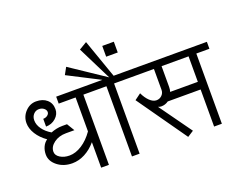

<svg xmlns="http://www.w3.org/2000/svg" viewBox="-145 -1245 1890 1521"><g transform="rotate(-20 799.5 -485.0)"><path d="M269.5 -110.4Q196.3 -110.4 145 -150.9Q93.8 -191.4 93.8 -247.1Q93.8 -282.2 107.4 -311.5Q121.1 -340.8 145.5 -357.4Q93.8 -393.6 64.5 -440.4Q35.2 -487.3 35.2 -533.2Q35.2 -588.9 73.7 -629.4Q112.3 -669.9 165 -669.9Q220.7 -669.9 254.9 -640.1Q289.1 -610.4 289.1 -559.6Q289.1 -516.6 254.4 -485.8Q219.7 -455.1 171.9 -455.1V-520.5Q193.4 -520.5 208.5 -532.2Q223.6 -543.9 223.6 -559.6Q223.6 -577.1 206.5 -590.8Q189.5 -604.5 165 -604.5Q137.7 -604.5 119.1 -584Q100.6 -563.5 100.6 -533.2Q100.6 -495.1 126.5 -459Q152.3 -422.9 197.3 -396.5Q218.8 -405.3 243.2 -410.6Q267.6 -416 294.9 -416H334L373 -351.6H301.8Q242.2 -351.6 200.2 -320.8Q158.2 -290 158.2 -247.1Q158.2 -216.8 190.9 -196.3Q223.6 -175.8 269.5 -175.8Q321.3 -175.8 374.5 -210Q427.7 -244.1 470.7 -305.7V-591.8H328.1V-650.4H646.5V-591.8H536.1V0H470.7V-214.8Q428.7 -165 376.5 -137.7Q324.2 -110.4 269.5 -110.4Z M808.6 -812.5V-903.3H906.2V-812.5ZM620.1 -591.8V-650.4H717.8L451.2 -787.1L483.4 -845.7L775.4 -650.4L632.8 -936.5L698.2 -975.6L812.5 -650.4H906.2V-591.8H794.9V0H730.5V-591.8Z M879.9 -591.8V-650.4H1598.6V-591.8H1488.3V0H1422.9V-312.5H1145.5Q1119.1 -293 1085 -293Q1077.1 -293 1069.8 -294.9Q1062.5 -296.9 1058.6 -298.8L1253.9 -26.4L1202.1 6.8L909.2 -409.2L961.9 -448.2Q982.4 -404.3 1010.3 -377.9Q1038.1 -351.6 1065.4 -351.6Q1092.8 -351.6 1111.8 -370.1Q1130.9 -388.7 1130.9 -416V-591.8ZM1189.5 -377H1422.9V-591.8H1195.3V-416Q1195.3 -395.5 1189.5 -377Z"/></g></svg>

Font: Lohit Devanagari
Style: Regular
Weight: 400
Version: 2.95.4